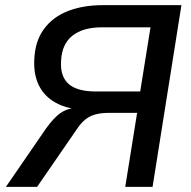

<svg xmlns="http://www.w3.org/2000/svg" viewBox="-20 -725 742 745"><path d="M3 0 159 -227Q187 -266 212 -284.5Q237 -303 269 -306H291L301 -299Q238 -303 195 -327Q152 -351 131 -393.5Q110 -436 113 -494Q116 -566 151 -613Q186 -660 244.5 -682.5Q303 -705 379 -705H684L572 0H466L512 -287H402Q374 -287 352 -281.5Q330 -276 312 -262Q294 -248 277 -222L124 0ZM353 -370H524L564 -619H376Q302 -619 261 -586.5Q220 -554 217 -489Q213 -429 246 -399.5Q279 -370 353 -370Z"/></svg>

Font: Nunito Sans 10pt SemiBold
Style: Italic
Weight: 600
Italic angle: -9°
Designer: Vernon Adams
Foundry: Vernon Adams
Version: Version 3.101;gftools[0.9.27]